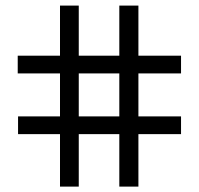

<svg xmlns="http://www.w3.org/2000/svg" viewBox="-20 -638 729 704"><path d="M45 -433.8V-368.8H200V-211.2H46.2V-146.2H200V46.2H268.8V-146.2H417.5V46.2H487.5V-146.2H643.8V-211.2H487.5V-368.8H643.8V-433.8H487.5V-617.5H417.5V-433.8H268.8V-617.5H200V-433.8ZM417.5 -368.8V-211.2H268.8V-368.8Z"/></svg>

Font: Cambay
Style: Regular
Weight: 400
Version: Version 1.180;PS 001.180;hotconv 1.0.70;makeotf.lib2.5.58329